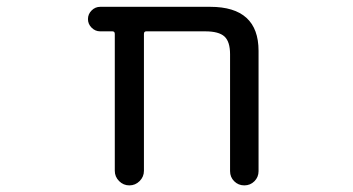

<svg xmlns="http://www.w3.org/2000/svg" viewBox="-20 -567 1040 566"><path d="M658.2 -407.2Q658.2 -444.3 641.6 -459.5Q625 -474.6 585 -474.6H411.1Q404.3 -474.6 404.3 -466.8V-63.5Q404.3 -45.9 391.6 -33.2Q378.9 -20.5 361.3 -20.5Q343.8 -20.5 331.1 -33.2Q318.4 -45.9 318.4 -63.5V-466.8Q318.4 -474.6 311.5 -474.6H275.4Q260.7 -474.6 250 -485.4Q239.3 -496.1 239.3 -510.7Q239.3 -525.4 250 -536.1Q260.7 -546.9 275.4 -546.9H599.6Q742.2 -546.9 742.2 -417V-62.5Q742.2 -44.9 730 -32.7Q717.8 -20.5 700.2 -20.5Q682.6 -20.5 670.4 -32.7Q658.2 -44.9 658.2 -62.5Z"/></svg>

Font: Rounded Mgen+ 1m regular
Style: Regular
Weight: 400
Designer: [Source Han Sans]
Ryoko NISHIZUKA  (kana & ideographs); Paul D. Hunt (Latin, Greek & Cyrillic); Wenlong ZHANG  (bopomofo
Version: Version 1.059.20150602